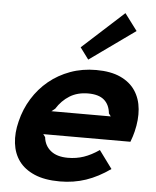

<svg xmlns="http://www.w3.org/2000/svg" viewBox="-63 -1030 888 1093"><g transform="rotate(5 381.0 -483.5)"><path d="M681 -881 421 -695 372 -761 609 -977ZM720 -310Q717 -298 712 -281.5Q707 -265 701 -250H203L215 -234Q220 -186 255.5 -157Q291 -128 354 -128Q402 -128 444.5 -142.5Q487 -157 532 -188L607 -86Q538 -37 468.5 -13.5Q399 10 320 10Q233 10 175 -15Q117 -40 85.5 -83Q54 -126 47 -184.5Q40 -243 57 -310Q74 -381 111.5 -441.5Q149 -502 202.5 -546Q256 -590 324 -615Q392 -640 472 -640Q555 -640 610.5 -614.5Q666 -589 696 -544Q726 -499 731.5 -439Q737 -379 720 -310ZM577 -384 565 -400Q560 -450 529 -476.5Q498 -503 438 -503Q377 -503 332.5 -475.5Q288 -448 258 -400L238 -384Z"/></g></svg>

Font: TypoPRO Sinkin Sans
Style: 700 Bold Italic
Weight: 700
Italic angle: -112°
Designer: Keith Bates
Foundry: K-Type
Version: Sinkin Sans (version 1.0)  by Keith Bates   •   © 2014   www